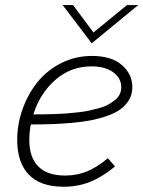

<svg xmlns="http://www.w3.org/2000/svg" viewBox="-20 -709 550 736"><path d="M509.8 -689.5 331.5 -543 220.2 -689.5H259.8L338.4 -584.5L466.8 -689.5ZM332.5 -494.6Q406.7 -494.6 447 -460Q487.3 -425.3 487.3 -374.5Q487.3 -348.1 475.1 -326.9Q462.9 -305.7 442.6 -290.8Q422.4 -275.9 391.8 -265.1Q361.3 -254.4 329.1 -248Q296.9 -241.7 255.6 -238Q214.4 -234.4 178 -233.2Q141.6 -231.9 98.1 -231.9Q92.3 -202.1 92.3 -171.9Q92.3 -106.4 126.5 -71.3Q160.6 -36.1 229.5 -36.1Q275.4 -36.1 314.2 -52.2Q353 -68.4 393.6 -102.5L420.9 -70.8Q372.1 -30.8 325.7 -12Q279.3 6.8 224.1 6.8Q134.3 6.8 90.1 -39.8Q45.9 -86.4 45.9 -172.9Q45.9 -232.4 66.2 -289.8Q86.4 -347.2 122.6 -392.8Q158.7 -438.5 213.6 -466.6Q268.6 -494.6 332.5 -494.6ZM107.9 -270.5Q130.9 -270.5 145.8 -270.8Q160.6 -271 187 -271.7Q213.4 -272.5 231.9 -273.9Q250.5 -275.4 276.1 -278.1Q301.8 -280.8 320.1 -284.7Q338.4 -288.6 359.1 -294.2Q379.9 -299.8 394 -307.6Q408.2 -315.4 420.4 -325Q432.6 -334.5 438.7 -347.2Q444.8 -359.9 444.8 -375Q444.8 -409.2 414.1 -431.9Q383.3 -454.6 330.6 -454.6Q251 -454.6 191.9 -402.6Q132.8 -350.6 107.9 -270.5Z"/></svg>

Font: HK Grotesk Light Legacy Italic
Style: Regular
Weight: 300
Italic angle: -13°
Designer: Alfredo Marco Pradil
Foundry: Hanken Design Co.
Version: Version 2.022;PS 002.022;hotconv 1.0.88;makeotf.lib2.5.64775